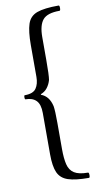

<svg xmlns="http://www.w3.org/2000/svg" viewBox="-98 -772 499 971"><g transform="rotate(-10 152.0 -286.5)"><path d="M277 156Q208 156 170.5 143.5Q133 131 118.5 98.5Q104 66 104 5V-208Q104 -252 85 -271.5Q66 -291 30 -291Q26 -291 26 -302Q26 -312 30 -312Q73 -312 88.5 -334.5Q104 -357 104 -393V-556Q104 -627 116.5 -664.5Q129 -702 166 -715.5Q203 -729 277 -729Q282 -729 282 -716Q282 -702 277 -702Q214 -702 191 -674.5Q168 -647 168 -586V-469Q168 -430 167 -404Q166 -378 164 -367Q158 -345 145 -328Q132 -311 111 -303V-300Q152 -285 164 -232Q166 -220 167 -197.5Q168 -175 168 -145V-11Q168 37 175.5 68Q183 99 206.5 114Q230 129 277 129Q282 129 282 143Q282 156 277 156Z"/></g></svg>

Font: Junicode Two Beta Condensed
Style: Regular
Weight: 400
Width: 3
Designer: Peter S. Baker
Foundry: Briery Creek Software
Version: Version 1.053; ttfautohint (v1.8.4)